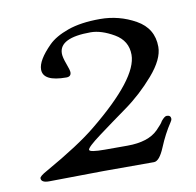

<svg xmlns="http://www.w3.org/2000/svg" viewBox="-58 -492 565 553"><g transform="rotate(-10 225.0 -215.5)"><path d="M202 0 43 2Q20 2 20 -11Q20 -17 42 -29Q143 -86 194 -128Q340 -247 340 -316Q340 -357 303 -378.5Q266 -400 235 -400Q143 -400 143 -354Q143 -343 150.5 -323Q158 -303 158 -297Q158 -284 144 -284Q76 -284 76 -319Q76 -346 116 -386Q136 -406 174 -419.5Q212 -433 268 -433Q324 -433 372 -406Q420 -379 420 -325Q420 -289 381 -244Q342 -199 296 -166Q250 -133 211 -104Q172 -75 172 -67.5Q172 -60 217 -60H283Q344 -60 373 -89Q389 -105 393 -113Q403 -125 409 -125Q421 -125 421 -114Q421 -111 417 -105Q397 -75 381.5 -37.5Q366 0 350 0Z"/></g></svg>

Font: Sorts Mill Goudy
Style: Italic
Weight: 400
Italic angle: -7.40001°
Version: Version 003.101